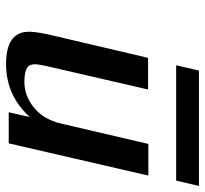

<svg xmlns="http://www.w3.org/2000/svg" viewBox="-42 -640 692 649"><g transform="rotate(90 304.5 -316.0)"><path d="M201 -565 219 -642H609L591 -565ZM97 -133 176 -470H283L203 -123Q202 -118 201 -113Q200 -108 200 -106Q196 -88 199 -77Q203 -52 257 -52Q305 -52 344.5 -84.5Q384 -117 398 -175L467 -471H574L465 1H360L376 -70Q303 10 197 10Q93 10 88 -60Q86 -82 97 -133Z"/></g></svg>

Font: Coval
Style: Medium Italic
Weight: 500
Foundry: Context Ltd
Version: Version 001.000